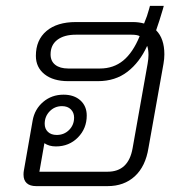

<svg xmlns="http://www.w3.org/2000/svg" viewBox="-20 -633 633 653"><path d="M539 -448Q539 -433 536 -416L485 -130Q475 -67 438.5 -33.5Q402 0 346 0H103Q82 0 71 -10Q60 -20 60 -39Q60 -47 61 -52L91 -223Q98 -262 127 -286.5Q156 -311 196 -311Q232 -311 253.5 -291.5Q275 -272 275 -240Q275 -196 245 -165.5Q215 -135 170 -135Q147 -135 131 -146L114 -49H346Q417 -49 431 -129L482 -416Q485 -433 485 -446Q485 -463 481 -476H480Q455 -421 413.5 -389Q372 -357 313 -357H212Q161 -357 131.5 -380.5Q102 -404 102 -443Q102 -497 138 -527.5Q174 -558 238 -558H432Q452 -558 470 -553Q481 -579 487 -602L490 -613H537L534 -602Q522 -561 511 -530Q539 -502 539 -448ZM455 -510Q447 -515 427 -515H238Q198 -515 175 -497.5Q152 -480 152 -448Q152 -425 168 -412.5Q184 -400 212 -400H320Q366 -400 399 -427Q432 -454 455 -510ZM132 -212Q132 -195 143 -184.5Q154 -174 173 -174Q198 -174 215 -191Q232 -208 232 -233Q232 -250 221 -261Q210 -272 191 -272Q166 -272 149 -254.5Q132 -237 132 -212Z"/></svg>

Font: Bai Jamjuree Light
Style: Italic
Weight: 300
Italic angle: -10°
Version: Version 1.000; ttfautohint (v1.6)